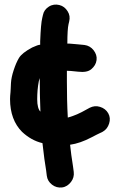

<svg xmlns="http://www.w3.org/2000/svg" viewBox="-20 -682 524 841"><path d="M240 -660C224 -664 208 -662 194 -653C180 -644 171 -632 168 -616L165 -603C161 -587 158 -553 156 -501V-486C150 -486 138 -482 121 -474C91 -458 72 -443 63 -428C54 -413 47 -396 40 -375C33 -354 29 -335 28 -318C27 -301 27 -288 26 -278C25 -268 24 -258 24 -248C24 -187 42 -139 77 -104C103 -80 132 -63 166 -55C172 -3 177 37 182 64L185 88C187 104 195 117 208 127C221 137 236 141 252 139C268 137 281 128 291 115C301 102 305 87 303 71L300 48C294 12 290 -20 287 -48C316 -52 348 -63 382 -81C393 -87 409 -95 430 -105C444 -113 453 -125 458 -141C463 -157 462 -172 454 -186C446 -200 434 -209 418 -214C402 -219 387 -217 373 -210L338 -191C324 -184 311 -178 299 -174C287 -170 279 -168 277 -167C274 -220 273 -273 273 -326V-372C280 -372 296 -371 322 -368C348 -365 367 -368 380 -379C393 -390 401 -403 403 -419C405 -435 400 -449 390 -462C380 -475 366 -483 350 -485L340 -486C334 -487 327 -487 319 -488C311 -489 303 -489 296 -490C289 -491 282 -491 275 -491C275 -534 277 -562 280 -575L283 -588C287 -604 285 -619 276 -633C267 -647 256 -656 240 -660ZM157 -193C148 -202 143 -220 143 -247C143 -274 145 -300 150 -326L154 -340C154 -294 155 -245 157 -193Z"/></svg>

Font: AppleStorm
Style: Xbd
Weight: 800
Foundry: Cannot Into Space Fonts
Version: Version 1.01